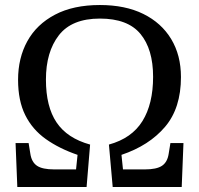

<svg xmlns="http://www.w3.org/2000/svg" viewBox="-20 -745 793 765"><path d="M49 0 42 -175H94L101 -132Q106 -99 127.5 -84.5Q149 -70 196 -70H283L289 -128Q216 -153 162.5 -191Q109 -229 80.5 -286.5Q52 -344 52 -427Q52 -514 89 -581Q126 -648 199 -686.5Q272 -725 378 -725Q479 -725 551 -689.5Q623 -654 662 -589.5Q701 -525 701 -438Q701 -314 637.5 -239.5Q574 -165 464 -128L470 -70H557Q604 -70 625.5 -84.5Q647 -99 652 -132L659 -175H711L704 0H429L414 -169Q505 -194 547.5 -262.5Q590 -331 590 -439Q590 -549 539.5 -610Q489 -671 378 -671Q266 -671 214.5 -604.5Q163 -538 163 -428Q163 -320 205.5 -257Q248 -194 339 -169L325 0Z"/></svg>

Font: NotoSerif-Regular
Style: Regular
Weight: 400
Designer: Monotype Design Team
Foundry: Monotype Imaging Inc.
Version: Version 2.007; ttfautohint (v1.8) -l 8 -r 50 -G 200 -x 14 -D